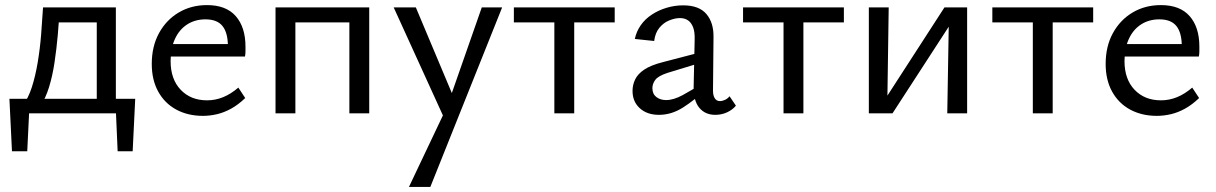

<svg xmlns="http://www.w3.org/2000/svg" viewBox="-20 -445 4774 754"><path d="M70 -32Q91 -59 105 -102.5Q119 -146 128 -199.5Q137 -253 141.5 -309Q146 -365 149 -416H214Q212 -365 207 -308.5Q202 -252 194 -199Q186 -146 172.5 -102.5Q159 -59 140 -32ZM27 149 17 -57H97L87 149ZM51 0 36 -57H511L477 0ZM442 149 433 -57H511L501 149ZM360 0V-416H435V0ZM188 -357V-416H395V-357Z M777 10Q718 10 672.5 -14.5Q627 -39 601.5 -85Q576 -131 576 -194Q576 -263 604.5 -315Q633 -367 682 -396Q731 -425 793 -425Q868 -425 906 -381.5Q944 -338 944 -262Q944 -253 944 -243Q944 -233 942 -223H875V-263Q875 -316 854 -342.5Q833 -369 787 -369Q746 -369 715 -349Q684 -329 667 -292Q650 -255 650 -205Q650 -134 689.5 -92.5Q729 -51 793 -51Q826 -51 856.5 -63.5Q887 -76 916 -101L943 -60Q916 -34 888 -18.5Q860 -3 832 3.5Q804 10 777 10ZM618 -223 627 -272H932V-223Z M1352 0V-416H1430V0ZM1062 0V-416H1140V0ZM1100 -357V-416H1392V-357Z M1732 36 1526 -416H1613L1766 -52ZM1872 -416H1952L1670 289H1586L1736 -27Z M2157 0V-416H2235V0ZM1998 -357V-416H2394V-357Z M2789 6Q2749 6 2726 -22Q2703 -50 2704 -104L2708 -289Q2709 -319 2702 -337.5Q2695 -356 2682 -365Q2669 -374 2650 -374Q2631 -374 2608.5 -365Q2586 -356 2569.5 -336Q2553 -316 2549 -284L2473 -292Q2479 -321 2496 -345.5Q2513 -370 2539.5 -387.5Q2566 -405 2598 -414.5Q2630 -424 2663 -424Q2725 -424 2754 -390Q2783 -356 2782 -299L2780 -89Q2780 -70 2787 -59Q2794 -48 2807 -48Q2817 -48 2827.5 -53Q2838 -58 2845 -67L2870 -30Q2857 -14 2835.5 -4Q2814 6 2789 6ZM2568 6Q2521 6 2492.5 -20Q2464 -46 2464 -88Q2464 -112 2474.5 -133.5Q2485 -155 2510.5 -172Q2536 -189 2583 -201L2748 -244L2753 -205L2602 -159Q2565 -147 2553.5 -131.5Q2542 -116 2542 -99Q2542 -76 2557.5 -64Q2573 -52 2596 -52Q2625 -52 2661 -71.5Q2697 -91 2742 -120L2751 -93Q2708 -52 2662.5 -23Q2617 6 2568 6Z M3057 0V-416H3135V0ZM2898 -357V-416H3294V-357Z M3700 0 3707 -416H3778V0ZM3392 0V-416H3470L3464 0ZM3442 0V-34L3689 -416H3731V-379L3485 0Z M4036 0V-416H4114V0ZM3877 -357V-416H4273V-357Z M4523 10Q4464 10 4418.5 -14.5Q4373 -39 4347.5 -85Q4322 -131 4322 -194Q4322 -263 4350.5 -315Q4379 -367 4428 -396Q4477 -425 4539 -425Q4614 -425 4652 -381.5Q4690 -338 4690 -262Q4690 -253 4690 -243Q4690 -233 4688 -223H4621V-263Q4621 -316 4600 -342.5Q4579 -369 4533 -369Q4492 -369 4461 -349Q4430 -329 4413 -292Q4396 -255 4396 -205Q4396 -134 4435.5 -92.5Q4475 -51 4539 -51Q4572 -51 4602.5 -63.5Q4633 -76 4662 -101L4689 -60Q4662 -34 4634 -18.5Q4606 -3 4578 3.5Q4550 10 4523 10ZM4364 -223 4373 -272H4678V-223Z"/></svg>

Font: Ysabeau Office Medium
Style: Regular
Weight: 500
Designer: Christian Thalmann (Catharsis Fonts)
Version: Version 2.001;gftools[0.9.30]; featfreeze: tnum,lnum,ss02